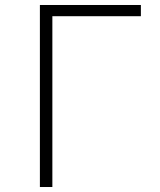

<svg xmlns="http://www.w3.org/2000/svg" viewBox="-20 -750 640 770"><path d="M140 0V-730H545V-685H190V0Z"/></svg>

Font: NKDuy Mono Thin
Style: Regular
Weight: 100
Monospace: yes
Designer: NKDuy
Foundry: NKDuy
Version: Version 2.251; ttfautohint (v1.8.4.7-5d5b)